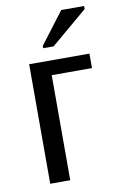

<svg xmlns="http://www.w3.org/2000/svg" viewBox="-84 -785 534 835"><g transform="rotate(-10 182.5 -368.0)"><path d="M68.8 -527.8H335V-463.9H157.2V0H68.8ZM187 -585.9H141.1V-596.2L247.1 -735.8H348.1V-722.2Z"/></g></svg>

Font: Libra Sans Modern
Style: Regular
Weight: 400
Foundry: Stefan Peev, Context Ltd
Version: Version 1.000